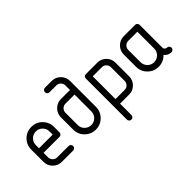

<svg xmlns="http://www.w3.org/2000/svg" viewBox="-59 -1082 1754 1754"><g transform="rotate(-45 817.5 -205.5)"><path d="M347.1 -276.5V-205.9Q347.1 -193.5 338.5 -185Q330 -176.5 317.6 -176.5H111.8V-117.6Q111.8 -93.5 129.1 -76.2Q146.5 -58.8 170.6 -58.8H317.6Q330 -58.8 338.5 -50.3Q347.1 -41.8 347.1 -29.4Q347.1 -17.1 338.5 -8.5Q330 0 317.6 0H170.6Q122.4 0 87.6 -34.7Q52.9 -69.4 52.9 -117.6V-276.5Q52.9 -337.6 95.9 -380.6Q138.8 -423.5 200 -423.5Q261.2 -423.5 304.1 -380.6Q347.1 -337.6 347.1 -276.5ZM111.8 -276.5V-235.3H288.2V-276.5Q288.2 -312.9 262.4 -338.8Q236.5 -364.7 200 -364.7Q163.5 -364.7 137.6 -338.8Q111.8 -312.9 111.8 -276.5Z M541.2 -588.2H629.4Q677.6 -588.2 712.4 -553.5Q747.1 -518.8 747.1 -470.6V-135.3Q747.1 -74.1 704.1 -31.2Q661.2 11.8 600 11.8Q538.8 11.8 495.9 -31.2Q452.9 -74.1 452.9 -135.3V-294.1Q452.9 -342.4 487.6 -377.1Q522.4 -411.8 570.6 -411.8H688.2V-470.6Q688.2 -494.7 670.9 -512.1Q653.5 -529.4 629.4 -529.4H541.2Q528.8 -529.4 520.3 -537.9Q511.8 -546.5 511.8 -558.8Q511.8 -571.2 520.3 -579.7Q528.8 -588.2 541.2 -588.2ZM570.6 -352.9Q546.5 -352.9 529.1 -335.6Q511.8 -318.2 511.8 -294.1V-135.3Q511.8 -98.8 537.6 -72.9Q563.5 -47.1 600 -47.1Q636.5 -47.1 662.4 -72.9Q688.2 -98.8 688.2 -135.3V-352.9Z M894.1 -411.8H1041.2Q1090 -411.8 1124.4 -377.4Q1158.8 -342.9 1158.8 -294.1V-117.6Q1158.8 -68.8 1124.4 -34.4Q1090 0 1041.2 0H923.5V147.1Q923.5 159.4 915 167.9Q906.5 176.5 894.1 176.5Q881.8 176.5 873.2 167.9Q864.7 159.4 864.7 147.1V-382.4Q864.7 -395.3 872.6 -403.5Q880.6 -411.8 894.1 -411.8ZM923.5 -352.9V-58.8H1041.2Q1065.9 -58.8 1082.9 -75.9Q1100 -92.9 1100 -117.6V-294.1Q1100 -318.8 1082.9 -335.9Q1065.9 -352.9 1041.2 -352.9Z M1382.4 -411.8H1529.4Q1541.8 -411.8 1550.3 -403.2Q1558.8 -394.7 1558.8 -382.4V-88.2Q1558.8 -75.9 1567.4 -67.4Q1575.9 -58.8 1588.2 -58.8Q1600.6 -58.8 1609.1 -50.3Q1617.6 -41.8 1617.6 -29.4Q1617.6 -17.1 1609.1 -8.5Q1600.6 0 1588.2 0Q1545.3 0 1518.8 -34.1Q1474.7 11.8 1411.8 11.8Q1350.6 11.8 1307.6 -31.2Q1264.7 -74.1 1264.7 -135.3V-294.1Q1264.7 -342.4 1299.4 -377.1Q1334.1 -411.8 1382.4 -411.8ZM1382.4 -352.9Q1358.2 -352.9 1340.9 -335.6Q1323.5 -318.2 1323.5 -294.1V-135.3Q1323.5 -98.8 1349.4 -72.9Q1375.3 -47.1 1411.8 -47.1Q1448.2 -47.1 1474.1 -72.9Q1500 -98.8 1500 -135.3V-352.9Z"/></g></svg>

Font: OpenGost Type B TT
Style: Regular
Weight: 400
Version: Version 0.3